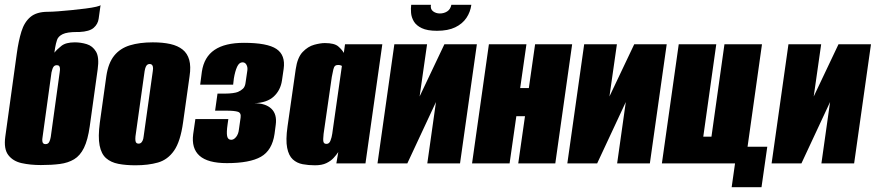

<svg xmlns="http://www.w3.org/2000/svg" viewBox="-20 -679 3640 798"><path d="M150 7Q106 7 70 -1Q34 -9 14.5 -34.5Q-5 -60 2 -111L50 -458Q57 -509 69 -548Q81 -587 106.5 -608.5Q132 -630 179 -630Q195 -630 221.5 -632Q248 -634 278 -637Q308 -640 335.5 -643.5Q363 -647 380 -651Q397 -655 398 -658Q396 -644 394 -629.5Q392 -615 390 -601Q387 -579 369.5 -563.5Q352 -548 310 -546H300Q259 -546 240.5 -537Q222 -528 217 -513Q212 -498 209 -480L206 -460Q217 -474 235.5 -488.5Q254 -503 291 -503Q316 -503 340.5 -495.5Q365 -488 379 -464.5Q393 -441 386 -391L353 -154Q345 -97 329 -64.5Q313 -32 288 -17Q263 -2 229 2.5Q195 7 150 7ZM169 -80Q175 -80 179 -82.5Q183 -85 186 -92Q189 -99 191 -110L228 -378Q230 -390 229 -396.5Q228 -403 225 -405.5Q222 -408 216 -408Q212 -408 208.5 -406.5Q205 -405 202.5 -401.5Q200 -398 198 -392.5Q196 -387 194 -378L157 -110Q155 -99 156 -92Q157 -85 160.5 -82.5Q164 -80 169 -80Z M543 8Q503 8 472 2Q441 -4 421 -21.5Q401 -39 394 -74.5Q387 -110 395 -170L422 -363Q430 -417 454.5 -447.5Q479 -478 519.5 -490.5Q560 -503 615 -503Q657 -503 688 -496Q719 -489 739 -473Q759 -457 766.5 -430Q774 -403 768 -363L741 -171Q730 -91 703.5 -53Q677 -15 636.5 -3.5Q596 8 543 8ZM556 -82Q561 -82 565 -84.5Q569 -87 572.5 -94Q576 -101 577 -112L615 -383Q617 -395 615.5 -401.5Q614 -408 610.5 -410.5Q607 -413 602 -413Q597 -413 593 -410.5Q589 -408 586 -401.5Q583 -395 581 -383L543 -112Q542 -101 543 -94Q544 -87 547.5 -84.5Q551 -82 556 -82Z M923 -1Q844 -1 809.5 -31.5Q775 -62 783 -122L792 -184H929L926 -163Q921 -129 924 -113.5Q927 -98 941 -98Q952 -98 961.5 -110Q971 -122 973 -141L980 -190Q983 -210 968.5 -214.5Q954 -219 922 -219H874L884 -290H917Q933 -290 947.5 -292Q962 -294 969 -297Q981 -302 990 -310.5Q999 -319 1001 -338L1008 -386Q1010 -399 1004.5 -409.5Q999 -420 988 -420Q974 -420 965.5 -401.5Q957 -383 952 -353L949 -327H812L819 -381Q828 -442 871.5 -471.5Q915 -501 994 -501Q1091 -501 1129 -475.5Q1167 -450 1159 -393L1152 -345Q1146 -304 1118 -278Q1090 -252 1037 -250Q1084 -250 1108 -227Q1132 -204 1126 -160L1121 -122Q1111 -54 1064.5 -27.5Q1018 -1 923 -1Z M1289 8Q1262 8 1238 3.5Q1214 -1 1197 -16.5Q1180 -32 1173.5 -64.5Q1167 -97 1175 -153L1209 -391Q1216 -440 1238 -463Q1260 -486 1286 -493Q1312 -500 1330 -500Q1370 -500 1386 -486Q1402 -472 1409 -459L1414 -495H1569L1499 0H1378L1386 -47Q1378 -35 1366.5 -22.5Q1355 -10 1336.5 -1Q1318 8 1289 8ZM1337 -81Q1343 -81 1347 -84.5Q1351 -88 1353.5 -94.5Q1356 -101 1358 -108.5Q1360 -116 1361 -123.5Q1362 -131 1363 -138L1401 -405Q1399 -406 1397 -407Q1395 -408 1392 -408.5Q1389 -409 1385 -409Q1377 -409 1372.5 -405Q1368 -401 1365.5 -390.5Q1363 -380 1359 -359L1325 -123Q1324 -112 1323.5 -104Q1323 -96 1324 -91Q1325 -86 1328 -83.5Q1331 -81 1337 -81Z M1549 0 1619 -495H1755L1724 -278L1827 -495H1962L1892 0H1756L1792 -255Q1762 -191 1732.5 -127.5Q1703 -64 1673 0ZM1796 -551Q1756 -551 1733 -562Q1710 -573 1700 -590Q1690 -607 1688.5 -625.5Q1687 -644 1689 -659H1771Q1768 -641 1780 -632Q1792 -623 1808 -623Q1825 -623 1838.5 -631.5Q1852 -640 1856 -659H1939Q1935 -629 1918.5 -604.5Q1902 -580 1872 -565.5Q1842 -551 1796 -551Z M1942 0 2012 -495H2168L2142 -313H2178L2204 -495H2358L2288 0H2134L2162 -196H2126L2098 0Z M2338 0 2408 -495H2544L2513 -278L2616 -495H2751L2681 0H2545L2581 -255Q2551 -191 2521.5 -127.5Q2492 -64 2462 0Z M3021 99 3035 0H2731L2801 -495H2957L2903 -111H2937L2991 -495H3147L3087 -69H3169L3145 99Z M3187 0 3257 -495H3393L3362 -278L3465 -495H3600L3530 0H3394L3430 -255Q3400 -191 3370.5 -127.5Q3341 -64 3311 0Z"/></svg>

Font: Alumni Sans Black
Style: Italic
Weight: 900
Italic angle: -8°
Version: Version 1.016